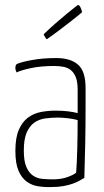

<svg xmlns="http://www.w3.org/2000/svg" viewBox="-20 -744 418 774"><path d="M42 -470Q42 -482 48 -486Q65 -494 109 -502Q153 -510 207 -510Q264 -510 294.5 -483.5Q325 -457 325 -389V-325Q325 -239 323.5 -163Q322 -87 320 -27Q313 -23 302 -16.5Q291 -10 274.5 -4Q258 2 236.5 6Q215 10 187 10Q160 11 134 7Q108 3 87.5 -12Q67 -27 54.5 -56Q42 -85 42 -136Q42 -189 56 -221Q70 -253 93 -270Q116 -287 145 -292.5Q174 -298 204 -298Q228 -298 251.5 -295.5Q275 -293 293 -288V-383Q293 -413 286 -431.5Q279 -450 266.5 -460.5Q254 -471 236.5 -474.5Q219 -478 199 -478Q145 -478 105 -469.5Q65 -461 47 -452Q42 -461 42 -470ZM293 -260Q275 -265 252.5 -267.5Q230 -270 213 -270Q187 -270 162 -266.5Q137 -263 118 -249.5Q99 -236 87.5 -209.5Q76 -183 76 -137Q76 -95 86 -71.5Q96 -48 112.5 -36.5Q129 -25 150 -23Q171 -21 194 -21Q226 -21 251.5 -30Q277 -39 287 -48Q290 -86 291.5 -145Q293 -204 293 -260ZM169 -586Q167 -586 165 -589Q163 -592 161 -596Q158 -600 156 -606Q180 -629 204 -650Q228 -671 248 -687.5Q268 -704 281 -714Q294 -724 294 -724Q298 -724 301 -720Q304 -716 306 -710.5Q308 -705 309.5 -700.5Q311 -696 311 -695Q310 -694 297.5 -683.5Q285 -673 265 -657.5Q245 -642 220 -623Q195 -604 169 -586Z"/></svg>

Font: Yanone Kaffeesatz Thin
Style: Regular
Weight: 250
Designer: Yanone
Foundry: Yanone Font Production. Not for release.
Version: Version 1.002